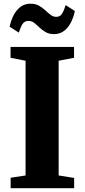

<svg xmlns="http://www.w3.org/2000/svg" viewBox="-20 -990 446 1010"><path d="M114.5 -67V-670.5L35.5 -686V-743H369.5V-686L288.5 -670.5V-67L370 -54V0H36V-55ZM264 -810.5Q238.5 -810.5 220.2 -821Q202 -831.5 188 -845Q174 -858.5 160.5 -869.2Q147 -880 130 -880Q108.5 -880 98 -863Q87.5 -846 79 -818.5L30.5 -849.5Q42.5 -905.5 70.8 -938Q99 -970.5 140.5 -970.5Q166.5 -970.5 184.8 -960.2Q203 -950 217.5 -936.5Q232 -923 245.8 -912.2Q259.5 -901.5 275.5 -901.5Q296 -901 306.5 -918.2Q317 -935.5 325.5 -963L374 -932Q362 -876 333.8 -843.2Q305.5 -810.5 264 -810.5Z"/></svg>

Font: Merriweather 48pt Black
Style: Regular
Weight: 900
Version: Version 2.100